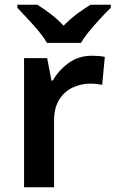

<svg xmlns="http://www.w3.org/2000/svg" viewBox="-20 -786 485 806"><path d="M365 -552Q378 -552 393.5 -551Q409 -550 420 -547L409 -430Q399 -432 385 -433.5Q371 -435 360 -435Q320 -435 285 -418.5Q250 -402 228.5 -367.5Q207 -333 207 -281V0H81V-542H178L196 -448H202Q226 -491 268 -521.5Q310 -552 365 -552ZM177 -606Q164 -629 141.5 -656Q119 -683 95 -708.5Q71 -734 53 -753V-766H137Q164 -749 193 -727Q222 -705 247 -678Q273 -705 303 -727.5Q333 -750 360 -766H445V-753Q426 -735 402 -709Q378 -683 355.5 -656Q333 -629 320 -606Z"/></svg>

Font: Noto Sans Sinhala UI SemiBold
Style: Regular
Weight: 600
Designer: Jelle Bosma - Monotype Design Team
Foundry: Monotype Imaging Inc.
Version: Version 2.006; ttfautohint (v1.8.4.7-5d5b)